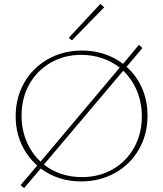

<svg xmlns="http://www.w3.org/2000/svg" viewBox="-20 -921 833 980"><path d="M347 -715 331 -728 492 -901 512 -884ZM733 -331Q733 -235 689 -158.5Q645 -82 567.5 -38.5Q490 5 395 5Q276 5 188 -61L103 39L85 24L170 -76Q118 -122 89 -186.5Q60 -251 60 -327Q60 -423 104 -499.5Q148 -576 225.5 -619.5Q303 -663 399 -663Q459 -663 512 -645.5Q565 -628 608 -595L689 -692L707 -676L626 -580Q677 -535 705 -471Q733 -407 733 -331ZM187 -96 591 -576Q551 -607 501 -624Q451 -641 395 -641Q308 -641 238.5 -601Q169 -561 129.5 -490.5Q90 -420 90 -331Q90 -260 115.5 -199.5Q141 -139 187 -96ZM704 -327Q704 -397 679 -457Q654 -517 609 -560L204 -81Q243 -50 292.5 -33.5Q342 -17 398 -17Q486 -17 555.5 -57Q625 -97 664.5 -167.5Q704 -238 704 -327Z"/></svg>

Font: Ysabeau SC Extralight
Style: Regular
Weight: 200
Designer: Christian Thalmann (Catharsis Fonts)
Version: Version 0.003